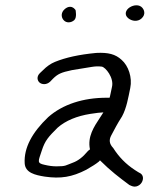

<svg xmlns="http://www.w3.org/2000/svg" viewBox="-20 -674 607 722"><path d="M511.5 -603.9C531.4 -621.1 519.5 -639.8 515.8 -644.1C504.3 -658.1 482.8 -656 467.7 -646.3C452.4 -636.5 446.2 -618.5 462.3 -605.4C476.4 -594 497.3 -591.7 511.5 -603.9ZM218.4 -599.3C229.2 -585.9 247.7 -588.2 259 -598.1C270.3 -608 264.1 -636.3 264.1 -636.3C260.7 -640.4 255 -648.6 243 -648.4C235.9 -648.3 229.1 -644.7 223.5 -639.8C209.4 -627.7 209.2 -610.8 218.4 -599.3ZM168.2 -366.6 179.2 -378C197.2 -395.7 209.4 -401.7 250.6 -410.3C285.3 -415.8 310.2 -419.8 325.4 -422.5C338 -424.6 350.1 -425 362.4 -423.5C376.9 -421.8 409.3 -381 401.1 -347.2C399.3 -339.7 392.9 -306.5 392.1 -306.5H381C293.1 -306.5 215.7 -281.8 161.1 -233.4C100.3 -175.5 69.6 -117.6 72.8 -60.2C74.8 -24 112.3 -15.7 147.9 -9.9C208 -1.1 250.7 -8.1 304.2 -35.6L304.7 -35.9L305.1 -36.1C326.4 -48.3 341.4 -57.8 351.3 -66L352.1 -66.7L356 -71C396 -31.1 428.3 -6.8 465.5 20.9L466.3 21.5L467.3 22C475.9 25.9 482.9 29.4 492.5 27.1C510.1 22.9 519.4 5.7 517.4 -7.7C516.5 -13.5 513.3 -18.9 507.7 -22.4L507.1 -22.8L506.3 -23.1C504.2 -24 497.3 -28 487.6 -34.4C452.6 -57.2 426.4 -84.8 405.9 -117.2L405.6 -117.5L405.4 -117.8C391.1 -132.9 389.1 -147.8 398.4 -164.9C412.9 -191.6 418.9 -205 438.9 -236.3C456.2 -268.2 462.3 -307 469.8 -342.9C478.2 -383.2 462.5 -427 437.4 -448.8C414 -470.5 386.8 -477.2 342.4 -475L341.8 -474.9L341.2 -474.9C277 -468.8 227.1 -457.7 186.7 -441.3C170.6 -434.8 155.2 -423.8 141.7 -410.1L130.1 -399.1C116.6 -386.1 120.2 -370.5 129.1 -363.2C137.9 -356.1 154.4 -354.4 167.7 -366.2ZM356.7 -232.7C333 -196.7 308.4 -160.4 318.3 -112.2C315.9 -110.6 311.8 -107.7 309.5 -104.9C291.2 -82.6 272.5 -69.1 254.8 -62.6C225.4 -51.7 228.6 -48.5 192.3 -48.5C178.2 -48.5 164.1 -50.3 147.7 -54.2C117.1 -60.5 124.3 -68 137 -107.4C149.5 -146.2 162.4 -159.7 196.7 -193.9C227 -220.6 269.4 -237.8 320 -245.8C341.9 -249.3 357.4 -251 368.8 -251.4C365.7 -246.4 361.5 -239.9 356.7 -232.7Z"/></svg>

Font: MewTooHand
Style: BdWideIta
Weight: 400
Designer: Mew Too, Robert Jablonski
Version: Version 0.77